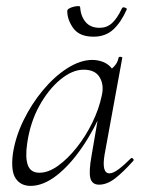

<svg xmlns="http://www.w3.org/2000/svg" viewBox="-20 -595 472 628"><path d="M80 13Q48 13 31.5 -11Q15 -35 22 -91Q30 -146 56.5 -200.5Q83 -255 120.5 -300Q158 -345 200.5 -372Q243 -399 282 -399Q300 -399 317 -392.5Q334 -386 346 -371Q358 -356 360 -332L322 -357Q333 -359 349 -373.5Q365 -388 368 -407Q370 -410 375.5 -409Q381 -408 380 -406L322 -89Q312 -28 338 -28Q350 -28 368 -41.5Q386 -55 408 -77Q411 -80 415 -76Q419 -72 416 -69Q383 -32 356.5 -11.5Q330 9 304 9Q281 9 275.5 -12.5Q270 -34 280 -89L304 -229L320 -246Q289 -172 248.5 -113Q208 -54 164.5 -20.5Q121 13 80 13ZM109 -30Q138 -30 169.5 -52.5Q201 -75 230.5 -112Q260 -149 282 -194Q304 -239 313 -283Q321 -318 305.5 -343Q290 -368 251 -367Q215 -366 176.5 -334Q138 -302 108.5 -248.5Q79 -195 69 -127Q62 -80 71 -55Q80 -30 109 -30ZM286 -475Q240 -475 220 -502.5Q200 -530 200 -559Q200 -564 206.5 -567.5Q213 -571 221 -573Q229 -575 235.5 -575Q242 -575 242 -572Q244 -542 260 -523Q276 -504 306 -504Q329 -504 346 -519Q363 -534 379 -568Q382 -573 389 -570Q396 -567 395 -565Q376 -522 350.5 -498.5Q325 -475 286 -475Z"/></svg>

Font: Cormorant Light
Style: Italic
Weight: 300
Italic angle: -10°
Designer: Christian Thalmann (Catharsis Fonts)
Foundry: Catharsis Fonts
Version: Version 4.000